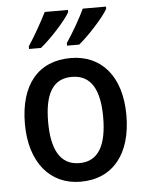

<svg xmlns="http://www.w3.org/2000/svg" viewBox="-54 -810 664 865"><g transform="rotate(-5 277.5 -378.0)"><path d="M458 -756V-766H353C335 -727 297 -660 268 -618V-606H323C367 -642 437 -718 458 -756ZM286 -756V-766H181C161 -726 125 -661 96 -618V-606H150C197 -644 265 -718 286 -756ZM507 -271C507 -450 415 -549 279 -549C131 -549 48 -447 48 -271C48 -97 138 10 276 10C424 10 507 -98 507 -271ZM153 -270C153 -396 190 -464 277 -464C364 -464 402 -395 402 -271C402 -145 364 -74 278 -74C191 -74 153 -146 153 -270Z"/></g></svg>

Font: Noto Sans Myanmar UI SemiCondensed Medium
Style: Regular
Weight: 500
Width: 4
Designer: Monotype Design Team
Foundry: Monotype Imaging Inc.
Version: Version 2.103